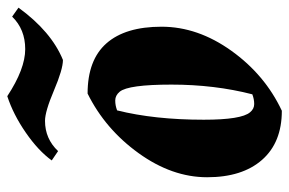

<svg xmlns="http://www.w3.org/2000/svg" viewBox="-150 -610 775 514"><g transform="rotate(-90 237.0 -352.5)"><path d="M249 -419Q239 -431 225.5 -431Q212 -431 199 -426Q174 -326 174 -194Q174 -93 194 -70Q203 -59 216 -59Q229 -59 242 -64Q268 -165 268 -280.5Q268 -396 249 -419ZM244 -505Q334 -505 378.5 -454.5Q423 -404 423 -307Q423 -210 358.5 -120Q294 -30 198 15Q113 15 66.5 -38Q20 -91 20 -185Q20 -279 84.5 -368.5Q149 -458 244 -505ZM237 -720Q310 -672 363 -672Q416 -672 450 -707L474 -690Q410 -602 334 -571Q309 -571 252.5 -595Q196 -619 171 -619Q123 -619 90 -584L65 -601Q91 -637 139.5 -670.5Q188 -704 237 -720Z"/></g></svg>

Font: Almendra
Style: Bold Italic
Weight: 700
Italic angle: -12°
Designer: Ana Sanfelippo
Foundry: Ana Sanfelippo
Version: Version 1.004